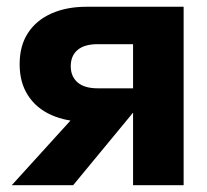

<svg xmlns="http://www.w3.org/2000/svg" viewBox="-20 -542 605 562"><path d="M369.5 0V-227.5H305.9L287.1 -185.6H232.9Q174.9 -185.6 130.7 -205.2Q86.6 -224.7 62.1 -262.5Q37.5 -300.2 37.5 -353.9Q37.5 -408.6 62.1 -445.8Q86.6 -483.1 130.7 -502.6Q174.9 -522.2 232.9 -522.2H517.5V0ZM14.5 0 252.6 -262.1 405.8 -256.3 194.2 0ZM266.1 -283.5H369.5V-412.7H266.1Q227.1 -412.7 207.1 -395.8Q187.1 -378.9 187.1 -348.1Q187.1 -318.1 207.1 -300.8Q227.1 -283.5 266.1 -283.5Z"/></svg>

Font: TikTok Sans Light
Style: Regular
Weight: 300
Version: Version 4.000